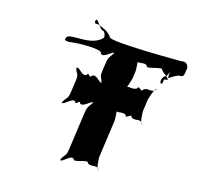

<svg xmlns="http://www.w3.org/2000/svg" viewBox="-98 -890 903 872"><g transform="rotate(15 353.0 -453.5)"><path d="M216 -660C240 -660 313 -660 310 -642C325 -624 361 -668 369 -660C366 -642 371 -679 368 -661C354 -635 347 -640 342 -604L337 -570C332 -534 341 -541 347 -513C344 -495 351 -533 348 -515C338 -507 316 -551 295 -533C292 -515 277 -551 274 -533C254 -515 232 -560 222 -552C219 -534 222 -568 219 -550C224 -524 237 -531 232 -496L224 -438C219 -402 209 -409 196 -382C193 -364 200 -398 197 -380C205 -372 241 -418 255 -400C252 -382 279 -418 276 -400C291 -382 327 -427 335 -418C332 -400 337 -438 334 -420C320 -393 313 -398 308 -363L283 -184C278 -148 269 -157 256 -129C253 -111 261 -145 258 -127C267 -119 300 -165 315 -147C312 -129 384 -165 381 -147C396 -129 428 -154 434 -127C431 -109 439 -147 436 -129C426 -121 424 -184 424 -184L449 -363C449 -363 450 -428 439 -420C436 -402 440 -436 437 -418C442 -392 477 -418 492 -400C489 -382 521 -418 518 -400C533 -382 565 -408 571 -380C568 -362 577 -400 574 -382C563 -374 562 -438 562 -438L570 -496C570 -496 588 -559 597 -550C594 -532 599 -570 596 -552C582 -525 558 -551 537 -533C534 -515 514 -551 511 -533C490 -515 463 -542 450 -515C447 -497 455 -531 452 -513C461 -505 478 -570 478 -570L483 -604C483 -604 484 -670 473 -661C470 -643 474 -678 471 -660C476 -633 511 -660 526 -642C523 -624 601 -660 598 -642C613 -624 639 -613 632 -604C616 -604 618 -606 615 -584C604 -572 597 -599 616 -617C631 -617 639 -665 633 -624C630 -601 645 -627 678 -637C701 -637 700 -639 706 -680C700 -712 673 -703 671 -703C687 -703 327 -703 330 -725C315 -747 289 -758 264 -767C248 -767 245 -766 248 -784C258 -792 266 -764 287 -746C311 -746 304 -698 307 -718C307 -720 291 -683 210 -683C140 -683 139 -681 136 -661C144 -650 174 -660 216 -660Z"/></g></svg>

Font: Hussar Przerywany
Style: Obl
Weight: 400
Foundry: Cannot Into Space Fonts
Version: Version 0.982